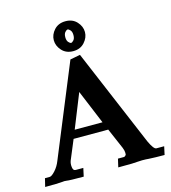

<svg xmlns="http://www.w3.org/2000/svg" viewBox="-149 -861 851 954"><g transform="rotate(-15 277.0 -384.0)"><path d="M275.4 -615.2Q238.8 -615.2 217 -639.4Q195.3 -663.6 195.3 -692.4Q195.3 -721.2 217 -745.1Q238.8 -769 275.4 -769Q312 -769 333.7 -745.1Q355.5 -721.2 355.5 -692.4Q355.5 -663.6 333.7 -639.4Q312 -615.2 275.4 -615.2ZM275.4 -657.7Q280.8 -657.7 288.6 -666.3Q296.4 -674.8 296.4 -692.4Q296.4 -709.5 288.6 -718Q280.8 -726.6 275.4 -726.6Q270 -726.6 262.2 -718Q254.4 -709.5 254.4 -692.4Q254.4 -674.8 262.2 -666.3Q270 -657.7 275.4 -657.7ZM323.7 -236.3 251 -411.6 180.7 -236.3ZM302.2 -588.9 514.2 -87.4Q535.2 -42 548.8 -42H588.9L579.6 0.5Q531.2 0.5 498 -1.5Q485.8 -2.9 464.8 -2.9Q451.2 -2.9 440.2 -1.7Q429.2 -0.5 411.4 0Q393.6 0.5 341.3 0.5L351.1 -42H380.9Q388.2 -42 393.6 -51.3Q394 -53.2 394 -60.5Q394 -71.8 387.7 -87.4L341.8 -193.8H163.6L121.1 -91.8Q117.7 -82 117.7 -71.3Q117.7 -69.3 118.4 -61.3Q119.1 -53.2 122.6 -47.6Q126 -42 135.7 -42H172.9L163.6 0.5Q89.8 0.5 76.2 -2Q69.8 -2.9 64.5 -2.9Q60.1 -2.9 55.7 -2Q30.8 0.5 -34.7 0.5L-24.4 -42H0Q10.3 -42 28.6 -62Q46.9 -82 57.6 -109.9L250.5 -579.1Z"/></g></svg>

Font: Quaaykop
Style: Bold
Weight: 700
Designer: Tup Wanders
Foundry: Free font, DO NOT SELL
Version: Version 1.00;July 31, 2023;FontCreator 11.5.0.2430 64-bit